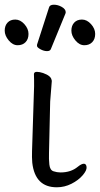

<svg xmlns="http://www.w3.org/2000/svg" viewBox="-57 -784 424 815"><path d="M151 -752Q154 -764 171.5 -764Q189 -764 205.5 -754.5Q222 -745 222 -732Q222 -729 221 -727L159 -576Q156 -567 142.5 -567Q129 -567 114.5 -575Q100 -583 100 -589.5Q100 -596 101 -597ZM347 -640Q347 -618 334.5 -605Q322 -592 301 -592Q280 -592 263 -612.5Q246 -633 246 -654Q246 -675 258 -688Q270 -701 291 -701Q312 -701 329.5 -681.5Q347 -662 347 -640ZM64 -640Q64 -618 51.5 -605Q39 -592 18 -592Q-3 -592 -20 -612.5Q-37 -633 -37 -654Q-37 -675 -25 -688Q-13 -701 8 -701Q29 -701 46.5 -681.5Q64 -662 64 -640ZM86 -364Q89 -419 87 -470Q88 -479 99.5 -479Q111 -479 126 -474Q160 -462 162 -444L163 -441L156 -353L151 -135Q150 -109 152.5 -85.5Q155 -62 170 -57Q185 -52 200 -52Q244 -52 273 -76Q289 -89 299 -89Q309 -89 310.5 -75Q312 -61 294 -40Q276 -19 246.5 -4Q217 11 184 11Q92 11 80 -93Q78 -117 79 -143Z"/></svg>

Font: Moon Stars Kai T
Style: Regular
Weight: 400
Designer: GuiWonder
Version: Version 1.101